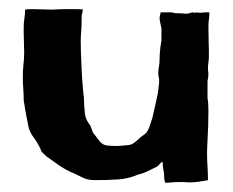

<svg xmlns="http://www.w3.org/2000/svg" viewBox="-20 -368 510 421"><path d="M142 12Q126 6 108 -6.5Q90 -19 82 -25Q77 -30 73.5 -33Q70 -36 69 -41Q62 -56 53.5 -67Q45 -78 42 -92Q39 -106 36.5 -120.5Q34 -135 32 -148Q32 -162 31 -174Q30 -186 30 -200Q30 -215 31.5 -227Q33 -239 33 -254Q33 -264 32.5 -274.5Q32 -285 32 -295V-309Q32 -318 33.5 -327.5Q35 -337 35 -347Q40 -348 53 -348Q59 -348 70.5 -347.5Q82 -347 91 -347H96Q99 -347 107 -347.5Q115 -348 119 -348H120H121H127H128H130H131H132H137H138H139H141Q159 -348 162 -347Q161 -345 161 -342.5Q161 -340 160 -338Q159 -335 159 -330V-326V-325V-324Q159 -310 158 -299Q157 -288 157 -276Q157 -270 157.5 -252.5Q158 -235 159 -215Q160 -195 161.5 -177.5Q163 -160 164 -154Q164 -144 164.5 -137.5Q165 -131 166 -121Q167 -110 171.5 -102.5Q176 -95 178 -93L184 -77L198 -59Q205 -50 214.5 -49Q224 -48 231 -48H240L263 -50Q271 -51 281 -60.5Q291 -70 299 -75Q304 -80 307.5 -89.5Q311 -99 314 -109Q314 -110 316 -118Q318 -126 320 -135.5Q322 -145 324 -153.5Q326 -162 326 -163Q327 -171 328 -178.5Q329 -186 329 -191Q329 -196 328 -199Q327 -202 327 -209Q327 -214 328.5 -222Q330 -230 330 -240Q330 -248 331 -258Q332 -268 333 -273Q333 -275 334 -278Q334 -283 334 -288V-289V-290V-294V-296V-297V-298V-299V-301V-304V-305V-306Q333 -312 331.5 -317.5Q330 -323 330 -329Q330 -332 331 -335Q332 -338 332 -341H353Q357 -341 360.5 -340Q364 -339 366 -339Q376 -339 380.5 -338.5Q385 -338 387 -338Q393 -338 395 -339Q401 -341 402 -341H403L405 -340Q409 -340 411 -341Q414 -340 419 -340Q422 -340 425 -340.5Q428 -341 432 -341H439V-336Q439 -332 438 -325Q437 -318 437 -309Q437 -290 437.5 -277Q438 -264 438 -257Q438 -250 438 -244Q438 -238 437 -231Q436 -226 436 -217Q436 -213 436.5 -210.5Q437 -208 437 -206Q437 -200 435 -190V-187V-186V-185V-184V-182V-181V-177V-176V-175V-174V-173V-172V-171V-170V-165V-164V-163V-162V-161V-159V-158V-155V-154V-153Q437 -143 437 -126.5Q437 -110 436.5 -93Q436 -76 435 -59.5Q434 -43 434 -32Q434 -17 435 -2.5Q436 12 436 27Q411 32 394 32Q392 32 388.5 31.5Q385 31 380 31Q371 31 362 31.5Q353 32 343 33Q340 29 340 20Q340 15 339.5 11Q339 7 338 2Q337 0 337 -8Q337 -12 336 -13Q334 -13 330 -8Q326 -3 321 -1Q311 4 301.5 8.5Q292 13 282 15Q262 24 238 25.5Q214 27 188 27Q173 27 162.5 22Q152 17 142 12Z"/></svg>

Font: Kirang Haerang sl
Style: Regular
Weight: 400
Version: Version 1.00